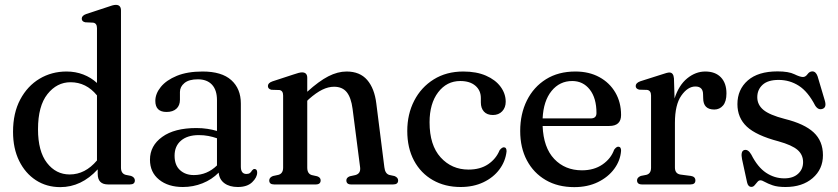

<svg xmlns="http://www.w3.org/2000/svg" viewBox="-20 -757 3440 788"><path d="M33.5 -216Q33.5 -293 63 -348.5Q92.5 -404 142.2 -433.8Q192 -463.5 253 -463.5Q290 -463.5 321.8 -451.2Q353.5 -439 378 -416.5V-641.5Q378 -661.5 362.5 -664L330 -665.5Q315.5 -668.5 315.5 -680.5Q315.5 -693 334 -699.5L419 -727.5Q432 -732 440.2 -734.5Q448.5 -737 455.5 -737Q476.5 -737 476.5 -714V-69Q476.5 -45 495.5 -39.5L518 -35Q533.5 -29 533.5 -16.5Q533.5 0 513 0H423.5Q381 0 381 -43.5V-62Q314 11 227.5 11Q171 11 127.2 -17.5Q83.5 -46 58.5 -97Q33.5 -148 33.5 -216ZM136 -226.5Q136 -136 172.8 -88.5Q209.5 -41 266 -41Q329.5 -41 378 -98.5V-365.5Q334 -419.5 269.5 -419.5Q213.5 -419.5 174.8 -370.8Q136 -322 136 -226.5Z M595.5 -101.5Q595.5 -159 645.8 -195.2Q696 -231.5 786 -231.5Q810 -231.5 831.2 -228.2Q852.5 -225 870.5 -219.5V-346Q870.5 -387.5 850 -409.5Q829.5 -431.5 792 -431.5Q755.5 -431.5 737 -416.2Q718.5 -401 718.5 -379.5V-347.5Q718.5 -324 704 -310.8Q689.5 -297.5 663.5 -297.5Q617.5 -297.5 617.5 -343Q617.5 -372.5 640 -400.2Q662.5 -428 705.8 -445.8Q749 -463.5 811.5 -463.5Q890 -463.5 929.2 -428.2Q968.5 -393 968.5 -332V-73Q968.5 -43 991.5 -43Q1000.5 -43 1005.8 -47Q1011 -51 1014 -57Q1019.5 -63.5 1024 -63.5Q1035.5 -63.5 1035.5 -49Q1035.5 -29 1015 -9.2Q994.5 10.5 956 10.5Q922 10.5 901 -5Q880 -20.5 877.5 -48.5Q849.5 -20 811.2 -4.8Q773 10.5 730.5 10.5Q670 10.5 632.8 -19.8Q595.5 -50 595.5 -101.5ZM696.5 -118Q696.5 -79 718.8 -58.8Q741 -38.5 775.5 -38.5Q830 -38.5 870.5 -78V-189.5Q853.5 -195.5 835.2 -199Q817 -202.5 796 -202.5Q749.5 -202.5 723 -180Q696.5 -157.5 696.5 -118Z M1241 -437.5V-380.5Q1289 -424 1327.5 -443.8Q1366 -463.5 1402.5 -463.5Q1457 -463.5 1487 -428.8Q1517 -394 1524.5 -332L1557.5 -70.5Q1560.5 -44 1578 -39L1599 -34.5Q1614 -28.5 1614 -16.5Q1614 0 1593.5 0H1421Q1401.5 0 1401.5 -17Q1401.5 -28 1415.5 -33.5L1438.5 -38.5Q1461 -44.5 1458 -70L1427 -310.5Q1421 -356.5 1403 -378.8Q1385 -401 1351 -401Q1327.5 -401 1302.5 -388.8Q1277.5 -376.5 1247.5 -350L1241 -343.5V-69Q1241 -44 1259.5 -38.5L1282 -33.5Q1296 -28.5 1296 -17Q1296 0 1276 0H1105Q1085 0 1085 -16.5Q1085 -28.5 1100 -34.5L1123 -39.5Q1142 -45 1142 -69V-365Q1142 -385 1127 -387.5L1094 -388.5Q1079.5 -392 1079.5 -404Q1079.5 -416.5 1098 -423L1183.5 -451Q1209 -460 1219.5 -460Q1241 -460 1241 -437.5Z M2055.5 -339.5Q2055.5 -315.5 2041 -300.2Q2026.5 -285 2003 -285Q1979 -285 1966.2 -299Q1953.5 -313 1953.5 -336.5V-354.5Q1953.5 -386 1931 -405.2Q1908.5 -424.5 1869 -424.5Q1813.5 -424.5 1778.2 -378.2Q1743 -332 1743 -255Q1743 -161 1788.5 -111Q1834 -61 1903 -61Q1951 -61 1983.5 -83Q2016 -105 2030.5 -140.5Q2040 -152.5 2048 -152.5Q2059.5 -152 2059 -135.5Q2054.5 -95 2029.8 -61.8Q2005 -28.5 1964 -9Q1923 10.5 1870.5 10.5Q1806 10.5 1756.5 -17.8Q1707 -46 1679.2 -97.8Q1651.5 -149.5 1651.5 -219.5Q1651.5 -288.5 1680 -343.8Q1708.5 -399 1760.2 -431.2Q1812 -463.5 1881.5 -463.5Q1935.5 -463.5 1974.5 -446.5Q2013.5 -429.5 2034.5 -401Q2055.5 -372.5 2055.5 -339.5Z M2529 -285Q2529 -240 2480.5 -240H2207Q2210.5 -151 2254.8 -104.5Q2299 -58 2368.5 -58Q2418 -58 2452.8 -82Q2487.5 -106 2500.5 -142.5Q2509.5 -155 2517.5 -155Q2529.5 -154.5 2529 -138Q2526 -98 2501 -64Q2476 -30 2433.8 -9.5Q2391.5 11 2337 11Q2269.5 11 2219.8 -18Q2170 -47 2142.5 -98.8Q2115 -150.5 2115 -219.5Q2115 -289.5 2142.5 -344.8Q2170 -400 2220.8 -431.8Q2271.5 -463.5 2341.5 -463.5Q2397.5 -463.5 2439.8 -440.5Q2482 -417.5 2505.5 -377.2Q2529 -337 2529 -285ZM2328.5 -424.5Q2277 -424.5 2243.8 -383.8Q2210.5 -343 2207 -271H2404.5Q2428 -271 2428 -293Q2428 -354.5 2400.5 -389.5Q2373 -424.5 2328.5 -424.5Z M2746 -435.5 2748.5 -353Q2766 -407.5 2800.5 -435.5Q2835 -463.5 2874.5 -463.5Q2915.5 -463.5 2938.5 -439.8Q2961.5 -416 2961.5 -373.5Q2961.5 -340.5 2947.5 -324Q2933.5 -307.5 2911.5 -307.5Q2866 -307.5 2866 -354L2865.5 -369.5Q2865.5 -402 2834 -402Q2802.5 -402 2776.2 -364.5Q2750 -327 2750 -253V-69.5Q2750 -44 2773 -40.5L2815.5 -35Q2834 -32 2834 -16.5Q2834 0 2813.5 0H2615Q2594.5 0 2594.5 -17Q2594.5 -28.5 2610 -35L2633 -39.5Q2652 -44.5 2652 -68.5V-365Q2652 -385 2636.5 -388L2603.5 -389Q2589 -392.5 2589 -404Q2589 -416.5 2608 -423.5L2693 -450.5Q2719 -459.5 2727 -459.5Q2744 -459.5 2746 -435.5Z M3199 -25Q3235 -25 3255.5 -43.8Q3276 -62.5 3276 -91.5Q3276 -122 3253.2 -141.8Q3230.5 -161.5 3175 -177Q3084 -201 3045.2 -237.2Q3006.5 -273.5 3006.5 -329.5Q3006.5 -389.5 3049 -426.8Q3091.5 -464 3171 -464Q3216.5 -464 3240 -452.5Q3263.5 -441 3275.5 -441Q3286 -441 3294.2 -452.5Q3302.5 -464 3314 -464Q3328.5 -464 3335.5 -444L3364.5 -346.5Q3374 -317 3356.5 -310.5Q3338.5 -303.5 3325.5 -324Q3296 -381 3258.5 -405Q3221 -429 3175.5 -429Q3131.5 -429 3109.8 -409Q3088 -389 3088 -358Q3088 -327 3113.2 -306Q3138.5 -285 3200.5 -269Q3281.5 -249 3319.5 -213.5Q3357.5 -178 3357.5 -120Q3357.5 -62.5 3315.2 -26Q3273 10.5 3203.5 10.5Q3171 10.5 3151 3.5Q3131 -3.5 3119.2 -10.2Q3107.5 -17 3101 -17Q3094 -17 3088.5 -10.2Q3083 -3.5 3077.2 3.2Q3071.5 10 3064 10Q3050 10 3046 -9L3025.5 -103.5Q3019 -136 3034 -141Q3050 -146 3063.5 -122.5Q3089.5 -71 3124 -48Q3158.5 -25 3199 -25Z"/></svg>

Font: Fraunces 72pt Soft
Style: Regular
Weight: 400
Version: Version 1.000;[b76b70a41]